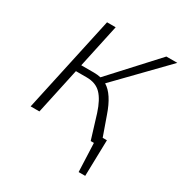

<svg xmlns="http://www.w3.org/2000/svg" viewBox="-194 -801 1079 1138"><g transform="rotate(30 345.0 -231.5)"><path d="M483 -182 529 -52H558L552 195H507L499 0H477L427 -163Q402 -241 366 -278Q330 -315 268 -315H194L126 0H66L209 -658H268L204 -361H291Q315 -361 338 -356L615 -658H690L380 -339Q442 -302 483 -182Z"/></g></svg>

Font: EauTestInfant Semilight
Style: Italic
Weight: 300
Italic angle: -12°
Designer: Christian Thalmann (Catharsis Fonts)
Version: Version 0.001;PS 000.001;hotconv 1.0.88;makeotf.lib2.5.64775